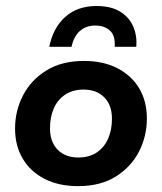

<svg xmlns="http://www.w3.org/2000/svg" viewBox="-20 -615 544 645"><path d="M241.9 10.3Q177.7 10.3 130.2 -13.9Q82.7 -38.1 56.7 -81.4Q30.6 -124.8 30.6 -183.3Q30.6 -243 57.4 -294.6Q84.1 -346.3 135.8 -378.3Q187.4 -410.3 262.3 -410.3Q326.3 -410.3 373.8 -386.1Q421.3 -361.9 447.4 -318.6Q473.4 -275.3 473.4 -216.7Q473.4 -157 446.7 -105.4Q420 -53.8 368.7 -21.8Q317.4 10.3 241.9 10.3ZM243.3 -85.9Q279.4 -85.9 304.5 -102.5Q329.7 -119.1 342.9 -148.6Q356.1 -178.1 356.1 -216.2Q356.1 -261.6 330.5 -287.8Q304.9 -314.1 260.7 -314.1Q225.4 -314.1 199.9 -297.7Q174.4 -281.2 161.2 -251.9Q148 -222.7 148 -183.7Q148 -138.4 173.6 -112.2Q199.2 -85.9 243.3 -85.9ZM145.6 -457.8Q158.2 -521.4 199.1 -558.1Q240.1 -594.8 304.3 -594.8Q353.4 -594.8 384.1 -575.6Q414.8 -556.4 427.8 -525.3Q440.9 -494.1 437.9 -457.8H365.2Q368 -495 349.5 -512.1Q331 -529.2 299.5 -529.2Q269.3 -529.2 248.5 -511Q227.8 -492.8 220.3 -457.8Z"/></svg>

Font: Rokkitt SemiBold
Style: Italic
Weight: 600
Italic angle: -9°
Designer: Vernon Adams
Foundry: Vernon Adams
Version: Version 3.103